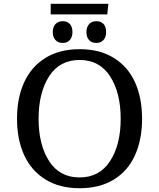

<svg xmlns="http://www.w3.org/2000/svg" viewBox="-20 -980 842 1015"><path d="M70 -352Q70 -463 108 -545.5Q146 -628 220.5 -674Q295 -720 401 -720Q507 -720 581.5 -674Q656 -628 693.5 -545.5Q731 -463 731 -352Q731 -242 693.5 -159Q656 -76 581.5 -30.5Q507 15 401 15Q295 15 220.5 -31Q146 -77 108 -159.5Q70 -242 70 -352ZM618 -352Q618 -490 562 -576.5Q506 -663 401 -663Q295 -663 239.5 -576.5Q184 -490 184 -352Q184 -215 239.5 -128.5Q295 -42 401 -42Q506 -42 562 -128.5Q618 -215 618 -352ZM437 -810Q437 -836 450.5 -852Q464 -868 489 -868Q514 -868 527.5 -853Q541 -838 541 -810Q541 -784 527 -768.5Q513 -753 489 -753Q464 -753 450.5 -768.5Q437 -784 437 -810ZM259 -810Q259 -837 273 -852.5Q287 -868 312 -868Q336 -868 349.5 -853Q363 -838 363 -810Q363 -785 349.5 -769Q336 -753 312 -753Q287 -753 273 -768.5Q259 -784 259 -810ZM248 -960H553L547 -904H248Z"/></svg>

Font: Andada Pro Medium
Style: Regular
Weight: 500
Designer: Carolina Giovagnoli
Foundry: Huerta Tipografica
Version: Version 3.005; ttfautohint (v1.8.4)